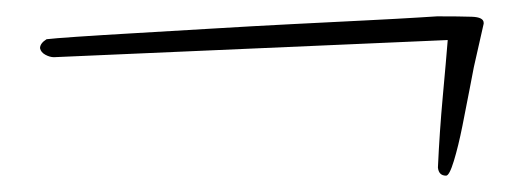

<svg xmlns="http://www.w3.org/2000/svg" viewBox="-20 -246 636 235"><path d="M526 -31Q517 -31 516 -41Q518 -85 522 -128.5Q526 -172 528 -197L46 -176Q41 -176 35.5 -179Q30 -182 29 -187Q29 -193 37 -198Q45 -199 74 -201Q103 -203 146.5 -205.5Q190 -208 239.5 -211Q289 -214 338 -216.5Q387 -219 427 -221Q467 -223 491 -224.5Q515 -226 515 -226Q543 -226 557.5 -225.5Q572 -225 572 -218V-217L560 -164Q559 -159 555 -138Q551 -117 546 -92Q541 -67 535.5 -49Q530 -31 526 -31Z"/></svg>

Font: Bilbo
Style: Regular
Weight: 400
Designer: Robert E. Leuschke
Foundry: Robert E. Leuschke
Version: Version 1.100